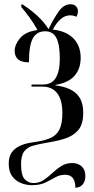

<svg xmlns="http://www.w3.org/2000/svg" viewBox="-20 -683 440 902"><path d="M334 199Q334 138 286 138Q261 138 240 150Q219 162 193.5 174.5Q168 187 130 187Q103 187 77.5 176.5Q52 166 36.5 144Q21 122 21 86Q21 53 34.5 34Q48 15 69 4.5Q90 -6 112.5 -10.5Q135 -15 151 -17Q192 -23 219 -35.5Q246 -48 259.5 -75Q273 -102 273 -153Q273 -213 249 -244.5Q225 -276 180 -276H128V-286H182Q223 -286 242 -317Q261 -348 261 -408Q261 -473 245 -504.5Q229 -536 192 -536Q153 -536 134.5 -503Q116 -470 116 -390Q49 -390 49 -444Q49 -473 74 -503.5Q99 -534 156 -542Q138 -575 118 -602Q98 -629 80 -650V-662H86Q121 -640 154.5 -609.5Q188 -579 208 -546Q232 -596 256 -629.5Q280 -663 311 -663Q327 -663 336.5 -654Q346 -645 346 -630Q346 -621 343.5 -614.5Q341 -608 339 -604Q326 -611 309 -611Q264 -611 228 -544Q292 -537 325.5 -502Q359 -467 359 -411Q359 -362 331.5 -328.5Q304 -295 240 -284V-282Q309 -273 340 -242Q371 -211 371 -153Q371 -98 346.5 -70.5Q322 -43 282.5 -31Q243 -19 197 -12Q162 -6 135 1.5Q108 9 93.5 28.5Q79 48 79 89Q79 141 96 159Q113 177 138 177Q164 177 185.5 162.5Q207 148 226.5 129.5Q246 111 268 97Q290 83 319 83Q347 83 364 99Q381 115 381 144Q381 168 369 183Q357 198 334 199Z"/></svg>

Font: Noto Serif Display ExtraCondensed Medium
Style: Regular
Weight: 500
Width: 2
Designer: Monotype Design Team
Foundry: Monotype Imaging Inc.
Version: Version 2.009